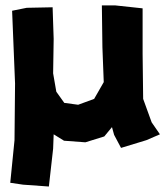

<svg xmlns="http://www.w3.org/2000/svg" viewBox="-20 -514 606 704"><path d="M24.4 -474.6 35.2 -208 33.2 0 17.6 156.2 64.5 163.1 159.2 169.9 174.8 31.2 176.8 -21.5 214.8 2 293 7.8 362.3 -13.7 390.6 -47.9 398.4 -19.5 423.8 28.3 516.6 0 566.4 -21.5 536.1 -65.4 504.9 -151.4 502.9 -316.4V-483.4L403.3 -494.1H353.5L355.5 -340.8L360.4 -212.9L325.2 -151.4L266.6 -129.9L215.8 -136.7L186.5 -177.7L174.8 -245.1L176.8 -371.1L172.9 -487.3L78.1 -485.4Z"/></svg>

Font: MaokenAssortedSans-TC
Style: Regular
Weight: 500
Version: Version 0.83